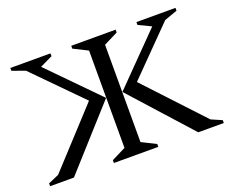

<svg xmlns="http://www.w3.org/2000/svg" viewBox="-108 -838 1224 1016"><g transform="rotate(-20 504.0 -330.0)"><path d="M374 0V-16L454 -56V-604L374 -644V-660H624V-644L544 -604V-56L624 -16V0ZM545 -338 812 -610 741 -644V-660H961V-644L888 -618L635 -361L933 -42L993 -16V0H849ZM453 -338 149 0H15V-16L75 -42L363 -355L104 -618L31 -644V-660H257V-644L186 -610Z"/></g></svg>

Font: Spectral
Style: Regular
Weight: 400
Designer: Jean-Baptiste Levee
Foundry: Production Type
Version: Version 2.001